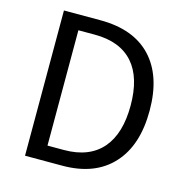

<svg xmlns="http://www.w3.org/2000/svg" viewBox="-106 -815 882 914"><g transform="rotate(15 335.5 -358.0)"><path d="M97.7 0V-715.8H277.3Q441.4 -715.8 528.3 -623.5Q615.2 -531.2 615.2 -360.4Q615.2 -189.5 529.3 -95.7Q442.4 0 281.2 0ZM188.5 -74.2H269.5Q394.5 -74.2 459 -149.4Q521.5 -222.7 521.5 -360.4Q521.5 -498 459 -569.3Q394.5 -642.6 269.5 -642.6H188.5Z"/></g></svg>

Font: Bpmf GenYo Gothic R
Style: R
Weight: 400
Foundry: But Ko
Version: Version 1.320